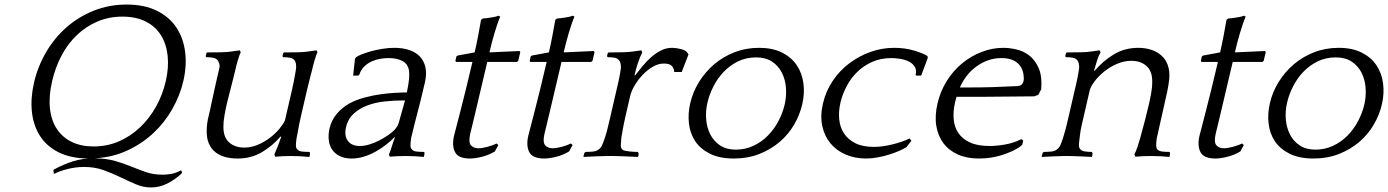

<svg xmlns="http://www.w3.org/2000/svg" viewBox="-20 -685 6095 843"><path d="M535.5 -665C484.2 -665 436.1 -656 391.3 -638C346.5 -620 306.5 -595.5 271.3 -564.5C236.2 -533.5 206.4 -497.2 182.2 -455.5C157.9 -413.8 140.3 -369.3 129.3 -322C119 -277.3 115.9 -235 120 -195C124.1 -155 135.7 -119.8 154.7 -89.5C173.7 -59.2 200.7 -35 235.9 -17C271.1 1 314.6 10.3 366.5 11C337.3 13 309.2 19.2 282.2 29.5C255.1 39.8 233.1 50 216.1 60L214.5 63L216.2 77L219 78C232 70.7 250.8 63.8 275.2 57.5C299.7 51.2 324.6 48 349.9 48C380.6 48 408.8 52.7 434.7 62C460.5 71.3 485.1 81.7 508.5 93C531.9 104.3 554.5 114.7 576.4 124C598.2 133.3 620.5 138 643.1 138C668.5 138 692.5 132.2 715.2 120.5C737.9 108.8 758.6 94.3 777.2 77L779.1 73L777 65L774.5 63C757.8 71.7 742.7 77 729.3 79C715.8 81 704.4 82 695.1 82C667.7 82 643.4 78.3 622.1 71C600.8 63.7 579.2 55.5 557.3 46.5C535.3 37.5 511.7 29.3 486.4 22C461.1 14.7 431.2 10.7 396.7 10C448 7.3 495.3 -4 538.5 -24C581.8 -44 620 -69.5 653.2 -100.5C686.4 -131.5 714.2 -166.8 736.7 -206.5C759.2 -246.2 775.3 -287.3 785.2 -330C795.5 -374.7 798 -417.3 792.7 -458C787.5 -498.7 774.5 -534.3 753.9 -565C733.4 -595.7 704.8 -620 668.3 -638C631.8 -656 587.5 -665 535.5 -665ZM390.7 -42C354 -42 322.1 -48.7 294.8 -62C267.6 -75.3 245.8 -94.3 229.5 -119C213.2 -143.7 203.1 -173.7 199.3 -209C195.4 -244.3 198.6 -284.3 209 -329C218.3 -369.7 232.2 -407.2 250.4 -441.5C268.7 -475.8 291.1 -505.7 317.6 -531C344.1 -556.3 374.2 -576.2 407.8 -590.5C441.5 -604.8 478 -612 517.3 -612C557.3 -612 591.5 -604.8 619.8 -590.5C648.2 -576.2 670.4 -556.2 686.5 -530.5C702.5 -504.8 712.4 -474.7 716.1 -440C719.7 -405.3 717 -368 707.7 -328C698.6 -288.7 684.4 -251.7 665.1 -217C645.8 -182.3 622.4 -152 595.1 -126C567.8 -100 536.9 -79.5 502.4 -64.5C467.9 -49.5 430.7 -42 390.7 -42Z M1211.9 -86 1214.4 -84C1209.7 -69.3 1204.5 -55 1199 -41C1193.4 -27 1188.6 -15.7 1184.6 -7L1188.3 3C1209.4 1 1232.7 0 1258 0C1271.3 0 1284.9 0.3 1298.8 1C1312.6 1.7 1325.4 2.7 1337.1 4L1340 0L1341.2 -14L1338.2 -18C1327.5 -18 1317.1 -18.5 1307 -19.5C1296.9 -20.5 1289.8 -23.7 1285.7 -29C1281.8 -32.3 1279.7 -37.5 1279.3 -44.5C1278.9 -51.5 1279.8 -62.7 1282 -78C1283.6 -84.7 1284.8 -90.8 1285.8 -96.5C1286.8 -102.2 1287.9 -108.3 1289.1 -115C1290.3 -121.7 1291.8 -129.7 1293.6 -139C1295.4 -148.3 1298 -160.3 1301.4 -175L1327.3 -287C1330.6 -301.7 1333.5 -313.5 1336 -322.5C1338.4 -331.5 1340.3 -339.3 1341.9 -346C1343.4 -352.7 1344.9 -358.3 1346.3 -363C1347.7 -367.7 1349 -372.7 1350.3 -378L1354.2 -395C1355.9 -402.3 1358 -410 1360.5 -418C1363 -426 1365.4 -433.5 1367.7 -440.5C1370 -447.5 1372.1 -452.3 1374 -455L1370.1 -464L1334 -459C1321.5 -457 1306.6 -455.8 1289.2 -455.5C1271.8 -455.2 1257.4 -455 1246 -455H1228L1223.4 -452L1220.1 -438L1223.2 -434C1233.9 -434 1244 -433.2 1253.6 -431.5C1263.2 -429.8 1270.5 -425 1275.3 -417C1276.8 -415 1278.1 -411.2 1279.1 -405.5C1280.1 -399.8 1280.5 -393.3 1280.1 -386C1279.2 -379.3 1278.3 -373 1277.2 -367C1276.2 -361 1275 -354.3 1273.6 -347C1272.2 -339.7 1270.6 -331.2 1268.7 -321.5C1266.8 -311.8 1264.3 -300 1261 -286L1231 -156C1225.7 -144.7 1217.3 -132.2 1205.9 -118.5C1194.4 -104.8 1180.7 -92 1165 -80C1149.2 -68 1131.7 -57.8 1112.4 -49.5C1093.2 -41.2 1073.2 -37 1052.5 -37C1025.2 -37 1003 -44.7 985.8 -60C968.7 -75.3 960.4 -98.7 961 -130C960.8 -143.3 962.2 -159.2 965.5 -177.5C968.7 -195.8 972 -212.3 975.4 -227C977.4 -235.7 980 -246.3 983.3 -259C986.5 -271.7 990 -285 993.5 -299C997.1 -313 1000.6 -326.8 1004.1 -340.5C1007.6 -354.2 1010.6 -366.7 1013.3 -378L1017.2 -395C1018.9 -402.3 1021 -410 1023.5 -418C1026 -426 1028.4 -433.5 1030.7 -440.5C1033 -447.5 1035.1 -452.3 1037 -455L1033.1 -464L997 -459C983.8 -457 968.6 -455.8 951.2 -455.5C933.7 -455.2 919.4 -455 908 -455H890L886.3 -452L883.1 -438L885.2 -434C895.9 -434 906 -433.2 915.6 -431.5C925.2 -429.8 932.5 -425.3 937.5 -418C938.9 -415.3 940.6 -411.2 942.6 -405.5C944.6 -399.8 944.8 -393.3 943.1 -386L936.4 -357L926.4 -313.5C922.8 -297.8 919.4 -282.5 916.3 -267.5C913.1 -252.5 910.6 -240.7 908.6 -232C904.8 -212.7 900.5 -193.5 895.8 -174.5C891.1 -155.5 888.4 -137.3 887.7 -120C886.5 -94.7 889.3 -73.7 896.2 -57C903 -40.3 912.7 -27 925.4 -17C938.1 -7 952.8 0.2 969.5 4.5C986.1 8.8 1004.1 11 1023.5 11C1062.8 11 1098.1 1.8 1129.3 -16.5C1160.5 -34.8 1188.1 -58 1211.9 -86Z M1687.6 -7 1691.3 3C1712.4 1 1735.7 0 1761 0C1774.3 0 1787.9 0.3 1801.8 1C1815.6 1.7 1828.4 2.7 1840.1 4L1842 0L1844.2 -14L1841.2 -18C1830.5 -18 1820.1 -18.5 1810 -19.5C1799.9 -20.5 1792.8 -23.7 1788.7 -29C1784.8 -32.3 1782.7 -37.5 1782.3 -44.5C1781.9 -51.5 1782.8 -62.7 1785 -78C1789.6 -98 1794.1 -116.8 1798.6 -134.5C1803 -152.2 1807.6 -170.2 1812.5 -188.5C1817.4 -206.8 1822.5 -226.8 1827.9 -248.5C1833.2 -270.2 1839.1 -295 1845.6 -323C1851.4 -348.3 1852.2 -370.5 1847.9 -389.5C1843.6 -408.5 1835.5 -424.3 1823.4 -437C1811.3 -449.7 1795.7 -459.2 1776.5 -465.5C1757.3 -471.8 1735.7 -475 1711.7 -475C1694.3 -475 1676.5 -473.5 1658.1 -470.5C1639.8 -467.5 1622.9 -463.8 1607.6 -459.5C1592.3 -455.2 1578.7 -450.7 1567 -446C1555.2 -441.3 1547.2 -437 1543 -433L1538.6 -427L1530.5 -353H1552.5L1557.2 -356C1562.1 -371.3 1569.6 -383.8 1579.8 -393.5C1590.1 -403.2 1601.3 -410.7 1613.5 -416C1625.8 -421.3 1638.3 -425 1651.1 -427C1663.9 -429 1675.6 -430 1686.3 -430C1711.6 -430 1732.2 -425.5 1748.2 -416.5C1764.1 -407.5 1773.4 -393 1776.1 -373C1777.3 -363.7 1777.2 -351.8 1775.9 -337.5C1774.6 -323.2 1771.4 -303.7 1766.4 -279H1752.4C1746.4 -279 1734.3 -278.5 1716.1 -277.5C1697.8 -276.5 1677.2 -274.5 1654.2 -271.5C1631.2 -268.5 1607 -263.7 1581.8 -257C1556.6 -250.3 1534.1 -241.7 1514.3 -231C1492.9 -219 1474.4 -203.8 1458.8 -185.5C1443.3 -167.2 1432.6 -145.7 1426.9 -121C1422.9 -103.7 1421.8 -87 1423.4 -71C1425 -55 1429.8 -41 1437.7 -29C1445.6 -17 1456.7 -7.3 1471 0C1485.3 7.3 1502.8 11 1523.5 11C1541.5 11 1559.2 8.3 1576.8 3C1594.4 -2.3 1611.4 -9.5 1627.8 -18.5C1644.2 -27.5 1659.7 -37.7 1674.3 -49C1688.9 -60.3 1702 -72 1713.4 -84L1713.7 -81C1708.8 -68.3 1704.1 -54.7 1699.7 -40C1695.3 -25.3 1691.3 -14.3 1687.6 -7ZM1712.5 -115C1705.5 -107.7 1696.3 -100 1684.7 -92C1673.2 -84 1660.5 -76.3 1646.4 -69C1632.4 -61.7 1617.9 -55.7 1602.8 -51C1587.7 -46.3 1573.2 -44 1559.2 -44C1535.8 -44 1518.6 -51.5 1507.4 -66.5C1496.1 -81.5 1493.5 -101.7 1499.3 -127C1504.9 -151 1516.1 -170.7 1532.9 -186C1549.8 -201.3 1569.8 -213.3 1592.8 -222C1615.8 -230.7 1640.9 -236.5 1668.3 -239.5C1695.7 -242.5 1722.7 -244 1749.3 -244H1758.3L1730.2 -144C1728 -137.3 1725.2 -131.7 1721.8 -127C1718.4 -122.3 1715.3 -118.3 1712.5 -115Z M2249.3 -413 2255.5 -418 2264.5 -457 2260.4 -461 2129 -455C2132.1 -468.3 2135.5 -482.3 2139.2 -497C2143 -511.7 2146.9 -526 2151.2 -540C2155.4 -554 2159.6 -567.2 2163.8 -579.5C2168 -591.8 2172.1 -602.7 2176.3 -612L2168.2 -616C2162.9 -613.3 2154.1 -611 2141.6 -609C2129.1 -607 2120.2 -605.7 2114.7 -605L2100.4 -604L2092.1 -598C2088 -574.7 2083.7 -550.8 2079.1 -526.5C2074.4 -502.2 2069.4 -478.3 2064 -455L1988.8 -441L1983.9 -437L1979.5 -418L1982.3 -413H2054.3C2044.3 -369.7 2034.8 -329.7 2025.6 -293C2016.5 -256.3 2008.4 -224 2001.2 -196C1994.1 -168 1988.1 -144.7 1983.1 -126C1978.1 -107.3 1974.9 -95 1973.5 -89C1966.8 -59.7 1968.2 -35.7 1977.9 -17C1987.6 1.7 2009.5 11 2043.5 11C2058.1 11 2075.5 8.5 2095.7 3.5C2115.8 -1.5 2134.8 -9.3 2152.6 -20L2168.1 -48L2160.7 -55C2150.1 -49.7 2136.8 -44.8 2120.8 -40.5C2104.8 -36.2 2091.2 -34 2079.8 -34C2066.5 -34 2055.8 -38.3 2047.9 -47C2039.9 -55.7 2038.9 -73 2044.9 -99C2045.8 -103 2048.3 -113.3 2052.5 -130C2056.7 -146.7 2062 -168.8 2068.4 -196.5C2074.8 -224.2 2082.3 -256.3 2091.1 -293C2099.9 -329.7 2109.3 -369.7 2119.4 -413Z M2575.3 -413 2581.5 -418 2590.5 -457 2586.4 -461 2455 -455C2458.1 -468.3 2461.5 -482.3 2465.2 -497C2469 -511.7 2472.9 -526 2477.2 -540C2481.4 -554 2485.6 -567.2 2489.8 -579.5C2494 -591.8 2498.1 -602.7 2502.3 -612L2494.2 -616C2488.9 -613.3 2480.1 -611 2467.6 -609C2455.1 -607 2446.2 -605.7 2440.7 -605L2426.4 -604L2418.1 -598C2414 -574.7 2409.7 -550.8 2405.1 -526.5C2400.4 -502.2 2395.4 -478.3 2390 -455L2314.8 -441L2309.9 -437L2305.5 -418L2308.3 -413H2380.3C2370.3 -369.7 2360.8 -329.7 2351.6 -293C2342.5 -256.3 2334.4 -224 2327.2 -196C2320.1 -168 2314.1 -144.7 2309.1 -126C2304.1 -107.3 2300.9 -95 2299.5 -89C2292.8 -59.7 2294.2 -35.7 2303.9 -17C2313.6 1.7 2335.5 11 2369.5 11C2384.1 11 2401.5 8.5 2421.7 3.5C2441.8 -1.5 2460.8 -9.3 2478.6 -20L2494.1 -48L2486.7 -55C2476.1 -49.7 2462.8 -44.8 2446.8 -40.5C2430.8 -36.2 2417.2 -34 2405.8 -34C2392.5 -34 2381.8 -38.3 2373.9 -47C2365.9 -55.7 2364.9 -73 2370.9 -99C2371.8 -103 2374.3 -113.3 2378.5 -130C2382.7 -146.7 2388 -168.8 2394.4 -196.5C2400.8 -224.2 2408.3 -256.3 2417.1 -293C2425.9 -329.7 2435.3 -369.7 2445.4 -413Z M2768.7 -354 2766 -355C2769.8 -371.7 2774.6 -389 2780.5 -407C2786.3 -425 2792.8 -441 2800 -455L2796.1 -464L2760 -459C2746.8 -457 2731.6 -455.8 2714.2 -455.5C2696.8 -455.2 2682.4 -455 2671 -455H2653L2648.4 -452L2645.1 -438L2648.2 -434C2658.9 -434 2669 -433.2 2678.6 -431.5C2688.2 -429.8 2695.5 -425 2700.3 -417C2701.8 -415 2703.3 -411.2 2704.6 -405.5C2706 -399.8 2706.5 -393.3 2706.1 -386C2705.2 -379.3 2704.3 -373 2703.2 -367C2702.2 -361 2701 -354.3 2699.6 -347C2698.3 -339.7 2696.5 -331.2 2694.2 -321.5L2686 -286L2657.6 -163C2652.1 -139 2648 -122 2645.4 -112C2642.7 -102 2640.3 -93.7 2638.1 -87L2635 -78C2630.6 -64.7 2626.7 -54.3 2623.3 -47C2620 -39.7 2615.1 -33.7 2608.7 -29C2602.1 -23.7 2593.6 -20.5 2583 -19.5C2572.4 -18.5 2561.8 -18 2551.2 -18L2546.2 -14L2542 0L2542.1 4C2546.7 4 2554 3.7 2563.8 3C2573.6 2.3 2583.9 1.8 2594.7 1.5C2605.4 1.2 2615.6 0.8 2625.4 0.5C2635.1 0.2 2642.3 0 2647 0H2671C2675.7 0 2683.1 0.2 2693.4 0.5C2703.6 0.8 2714.4 1.2 2725.7 1.5C2736.9 1.8 2747.6 2.3 2757.8 3C2768 3.7 2775.4 4 2780.1 4L2783 0L2784 -13L2780.2 -18C2776.2 -18 2770.9 -18.2 2764.3 -18.5C2757.7 -18.8 2751 -19.3 2744.1 -20C2737.3 -20.7 2730.8 -21.7 2724.8 -23C2718.8 -24.3 2714.4 -26.3 2711.7 -29C2707.4 -33.7 2705.5 -40.5 2705.9 -49.5C2706.3 -58.5 2707 -68 2708 -78L2709.1 -87C2710.2 -91.7 2711 -96.2 2711.7 -100.5C2712.4 -104.8 2713.3 -110.2 2714.4 -116.5C2715.5 -122.8 2717 -130.5 2718.7 -139.5C2720.5 -148.5 2723 -160.3 2726.4 -175L2747 -264C2750 -277.3 2756.3 -292.2 2765.7 -308.5C2775.2 -324.8 2786.7 -340.3 2800.5 -355C2814.2 -369.7 2829.2 -381.8 2845.4 -391.5C2861.6 -401.2 2878.1 -406 2894.7 -406C2912.1 -406 2924 -402.2 2930.6 -394.5C2937.1 -386.8 2940.3 -378.3 2940.2 -369H2973.2L3003 -446L2997 -455C2993.1 -461 2984 -465.8 2969.9 -469.5C2955.7 -473.2 2942.7 -475 2930.7 -475C2913.3 -475 2896.9 -471 2881.4 -463C2865.9 -455 2851.4 -445 2838 -433C2824.5 -421 2812 -408 2800.5 -394C2788.9 -380 2778.3 -366.7 2768.7 -354Z M3312.7 -475C3274 -475 3238 -468.5 3204.7 -455.5C3171.3 -442.5 3141.6 -424.8 3115.4 -402.5C3089.3 -380.2 3067.1 -354.3 3049 -325C3030.9 -295.7 3018.1 -264.7 3010.6 -232C3003.5 -201.3 3001.6 -171.5 3004.9 -142.5C3008.2 -113.5 3017.4 -87.7 3032.5 -65C3047.6 -42.3 3069.2 -24 3097.3 -10C3125.4 4 3160.5 11 3202.5 11C3243.1 11 3280.3 4.3 3314.1 -9C3347.8 -22.3 3377.6 -40 3403.3 -62C3429.1 -84 3450.2 -109.3 3466.9 -138C3483.5 -166.7 3495.3 -196.3 3502.4 -227C3509.8 -259 3511.5 -290 3507.4 -320C3503.3 -350 3493.4 -376.5 3477.7 -399.5C3462 -422.5 3440.4 -440.8 3412.9 -454.5C3385.4 -468.2 3352 -475 3312.7 -475ZM3210.5 -28C3183.1 -28 3160.2 -34.2 3141.7 -46.5C3123.2 -58.8 3108.9 -74.8 3098.8 -94.5C3088.7 -114.2 3082.6 -136.2 3080.6 -160.5C3078.5 -184.8 3080.3 -209.3 3086 -234C3091.6 -258 3100.4 -282 3112.6 -306C3124.9 -330 3139.9 -351.3 3157.9 -370C3175.9 -388.7 3196.7 -403.8 3220.4 -415.5C3244.1 -427.2 3270.6 -433 3300 -433C3328 -433 3351.2 -426.8 3369.7 -414.5C3388.2 -402.2 3402.5 -386.2 3412.6 -366.5C3422.7 -346.8 3428.8 -324.7 3430.8 -300C3432.7 -275.3 3430.9 -251 3425.4 -227C3419.6 -201.7 3410.4 -177.2 3397.9 -153.5C3385.5 -129.8 3370.1 -108.7 3351.8 -90C3333.5 -71.3 3312.3 -56.3 3288.4 -45C3264.4 -33.7 3238.5 -28 3210.5 -28Z M4003.5 -353H4024.5L4053.3 -430L4052.4 -439C4039.5 -447 4019.9 -455 3993.4 -463C3966.9 -471 3937.7 -475 3905.7 -475C3870.3 -475 3835.8 -469 3802 -457C3768.2 -445 3737.2 -428.3 3709 -407C3680.7 -385.7 3656.4 -360 3636.2 -330C3615.9 -300 3601.6 -266.7 3593.1 -230C3584.8 -194 3583.9 -161.2 3590.4 -131.5C3596.8 -101.8 3608.8 -76.5 3626.3 -55.5C3643.8 -34.5 3666 -18.2 3693 -6.5C3720 5.2 3749.8 11 3782.5 11C3799.1 11 3816.3 9.3 3834.1 6C3851.9 2.7 3868.7 -1.5 3884.5 -6.5C3900.3 -11.5 3914.7 -16.8 3927.7 -22.5C3940.7 -28.2 3951.4 -33.7 3960 -39L3981.5 -67L3973.8 -77C3951.3 -66.3 3925.4 -57.5 3896.2 -50.5C3866.9 -43.5 3840.9 -40 3818.2 -40C3784.9 -40 3757.5 -45.3 3735.9 -56C3714.4 -66.7 3697.7 -81 3685.9 -99C3674 -117 3667 -137.7 3664.7 -161C3662.4 -184.3 3664.2 -208.7 3670 -234C3675.7 -258.7 3684.8 -282.8 3697.3 -306.5C3709.7 -330.2 3725.4 -351.2 3744.3 -369.5C3763.2 -387.8 3785.1 -402.5 3810 -413.5C3834.8 -424.5 3862.6 -430 3893.3 -430C3903.9 -430 3916.2 -429 3930.1 -427C3944 -425 3956.6 -421.3 3968 -416C3979.5 -410.7 3988.6 -403.2 3995.3 -393.5C4002.1 -383.8 4003.7 -371.3 4000.2 -356Z M4539.1 -269 4551.6 -293C4554.6 -331.7 4550.8 -362.8 4540.2 -386.5C4529.7 -410.2 4515.9 -428.5 4498.9 -441.5C4481.9 -454.5 4463.1 -463.3 4442.5 -468C4422 -472.7 4403 -475 4385.7 -475C4353 -475 4321.1 -469 4290 -457C4258.9 -445 4230.4 -428.3 4204.5 -407C4178.5 -385.7 4156.1 -360 4137.2 -330C4118.3 -300 4104.6 -266.7 4096.1 -230C4087.8 -194 4086.1 -161.3 4091 -132C4095.9 -102.7 4106.4 -77.3 4122.4 -56C4138.5 -34.7 4159.7 -18.2 4186 -6.5C4212.3 5.2 4243.1 11 4278.5 11C4314.5 11 4348.3 5.8 4380 -4.5C4411.8 -14.8 4437.1 -26.3 4456 -39L4468.5 -50L4472.7 -68L4464.1 -74C4441.5 -62.7 4417.8 -54.8 4393.2 -50.5C4368.5 -46.2 4345.8 -44 4325.2 -44C4289.8 -44 4261 -49.2 4238.7 -59.5C4216.5 -69.8 4199.5 -83.7 4187.8 -101C4176.2 -118.3 4169.3 -138.5 4167.3 -161.5C4165.3 -184.5 4167.2 -208.7 4173 -234L4175.9 -246.5C4176.9 -250.8 4178.3 -255.3 4180 -260H4298C4334.7 -260 4372.1 -260.3 4410.3 -261C4448.4 -261.7 4485.5 -262 4521.5 -262ZM4376.3 -430C4406.9 -430 4430.6 -422.8 4447.3 -408.5C4464 -394.2 4473.1 -374.3 4474.6 -349C4475.1 -345.7 4475.4 -342.3 4475.3 -339C4475.1 -335.7 4474.6 -332 4473.7 -328C4472.5 -322.7 4469.9 -318 4466 -314C4462.1 -310 4455.7 -307.7 4446.9 -307C4409.1 -305 4373.1 -303.5 4338.8 -302.5C4304.6 -301.5 4269.5 -301 4233.5 -301H4194.5C4201.8 -318.3 4211.5 -334.8 4223.4 -350.5C4235.4 -366.2 4249.2 -379.8 4264.9 -391.5C4280.6 -403.2 4297.7 -412.5 4316.3 -419.5C4335 -426.5 4354.9 -430 4376.3 -430Z M4786.3 -374 4783.8 -376C4787.7 -390 4792.1 -404.5 4796.8 -419.5C4801.6 -434.5 4806.7 -446.3 4812 -455L4808.1 -464L4772 -459C4758.8 -457 4743.6 -455.8 4726.2 -455.5C4708.7 -455.2 4694.4 -455 4683 -455H4665L4660.4 -452L4657.1 -438L4660.2 -434C4670.9 -434 4681 -433.2 4690.6 -431.5C4700.2 -429.8 4707.5 -425 4712.3 -417C4713.8 -415 4715.3 -411.2 4716.6 -405.5C4718 -399.8 4718.5 -393.3 4718.1 -386C4717.2 -379.3 4716.3 -373 4715.2 -367C4714.2 -361 4713 -354.3 4711.6 -347C4710.2 -339.7 4708.5 -331.2 4706.2 -321.5L4698 -286L4669.6 -163C4664.1 -139 4659.7 -121.5 4656.5 -110.5C4653.3 -99.5 4650.1 -88.7 4647 -78C4642.6 -64.7 4638.7 -54.3 4635.3 -47C4632 -39.7 4627.1 -33.7 4620.7 -29C4614.1 -23.7 4605.6 -20.5 4595 -19.5C4584.4 -18.5 4573.8 -18 4563.2 -18L4558.2 -14L4554 0L4554.1 4C4558.7 4 4566 3.7 4575.8 3C4585.6 2.3 4595.7 1.8 4606.2 1.5C4616.6 1.2 4626.6 0.8 4636.4 0.5C4646.1 0.2 4653.3 0 4658 0H4672C4676.7 0 4683.6 0.2 4692.9 0.5C4702.1 0.8 4712.1 1.2 4722.7 1.5C4733.2 1.8 4743.1 2.3 4752.3 3C4761.5 3.7 4768.4 4 4773.1 4L4776 0L4777 -13L4773.2 -18C4763.2 -18 4753.5 -18.7 4744.1 -20C4734.8 -21.3 4728 -24.3 4723.7 -29C4719.4 -33.7 4717.3 -39.5 4717.2 -46.5C4717.2 -53.5 4718.1 -64 4720 -78C4720.9 -84.7 4721.6 -90.8 4722.3 -96.5C4722.9 -102.2 4723.8 -108.3 4725.1 -115C4726.3 -121.7 4727.9 -129.7 4730.1 -139L4738.4 -175L4764.5 -288C4767 -298.7 4773.8 -311.5 4784.9 -326.5C4796 -341.5 4809.8 -355.8 4826.3 -369.5C4842.8 -383.2 4861.6 -394.7 4882.8 -404C4903.9 -413.3 4925.5 -418 4947.5 -418C4974.8 -418 4997.1 -410.3 5014.2 -395C5031.3 -379.7 5039.6 -356.3 5039 -325C5039.3 -311.7 5037.8 -296 5034.7 -278C5031.5 -260 5028.2 -243.3 5024.6 -228C5020.5 -210 5015 -187.5 5008.1 -160.5C5001.2 -133.5 4993.8 -106 4986 -78C4982.9 -67.3 4979 -55 4974.5 -41C4969.9 -27 4965.3 -15.7 4960.6 -7L4965.3 3C4986.4 1 5009.7 0 5035 0C5048.3 0 5061.9 0.3 5075.8 1C5089.6 1.7 5102.1 2.7 5113.1 4L5116 0L5117.2 -14L5115.2 -18C5104.5 -18 5094.1 -18.5 5084 -19.5C5073.9 -20.5 5066.5 -23.7 5061.7 -29C5058.5 -32.3 5056.7 -37.5 5056.3 -44.5C5055.9 -51.5 5056.8 -62.7 5059 -78C5064.6 -102 5070 -126.2 5075.2 -150.5C5080.5 -174.8 5085.9 -199 5091.5 -223C5096 -242.3 5100.2 -261.7 5104.4 -281C5108.5 -300.3 5111.6 -318.7 5113.6 -336C5115.8 -360 5113.8 -380.8 5107.5 -398.5C5101.2 -416.2 5091.6 -430.7 5078.5 -442C5065.5 -453.3 5050.3 -461.7 5032.8 -467C5015.4 -472.3 4997.3 -475 4978.7 -475C4938 -475 4901.8 -465.3 4870 -446C4838.2 -426.7 4810.3 -402.7 4786.3 -374Z M5522.3 -413 5528.5 -418 5537.5 -457 5533.4 -461 5402 -455C5405.1 -468.3 5408.5 -482.3 5412.2 -497C5416 -511.7 5419.9 -526 5424.2 -540C5428.4 -554 5432.6 -567.2 5436.8 -579.5C5441 -591.8 5445.1 -602.7 5449.3 -612L5441.2 -616C5435.9 -613.3 5427.1 -611 5414.6 -609C5402.1 -607 5393.2 -605.7 5387.7 -605L5373.4 -604L5365.1 -598C5361 -574.7 5356.7 -550.8 5352.1 -526.5C5347.4 -502.2 5342.4 -478.3 5337 -455L5261.8 -441L5256.9 -437L5252.5 -418L5255.3 -413H5327.3C5317.3 -369.7 5307.8 -329.7 5298.6 -293C5289.5 -256.3 5281.4 -224 5274.2 -196C5267.1 -168 5261.1 -144.7 5256.1 -126C5251.1 -107.3 5247.9 -95 5246.5 -89C5239.8 -59.7 5241.2 -35.7 5250.9 -17C5260.6 1.7 5282.5 11 5316.5 11C5331.1 11 5348.5 8.5 5368.7 3.5C5388.8 -1.5 5407.8 -9.3 5425.6 -20L5441.1 -48L5433.7 -55C5423.1 -49.7 5409.8 -44.8 5393.8 -40.5C5377.8 -36.2 5364.2 -34 5352.8 -34C5339.5 -34 5328.8 -38.3 5320.9 -47C5312.9 -55.7 5311.9 -73 5317.9 -99C5318.8 -103 5321.3 -113.3 5325.5 -130C5329.7 -146.7 5335 -168.8 5341.4 -196.5C5347.8 -224.2 5355.3 -256.3 5364.1 -293C5372.9 -329.7 5382.3 -369.7 5392.4 -413Z M5857.7 -475C5819 -475 5783 -468.5 5749.7 -455.5C5716.3 -442.5 5686.6 -424.8 5660.4 -402.5C5634.3 -380.2 5612.1 -354.3 5594 -325C5575.9 -295.7 5563.1 -264.7 5555.6 -232C5548.5 -201.3 5546.6 -171.5 5549.9 -142.5C5553.2 -113.5 5562.4 -87.7 5577.5 -65C5592.6 -42.3 5614.2 -24 5642.3 -10C5670.4 4 5705.5 11 5747.5 11C5788.1 11 5825.3 4.3 5859.1 -9C5892.8 -22.3 5922.6 -40 5948.3 -62C5974.1 -84 5995.2 -109.3 6011.9 -138C6028.5 -166.7 6040.3 -196.3 6047.4 -227C6054.8 -259 6056.5 -290 6052.4 -320C6048.3 -350 6038.4 -376.5 6022.7 -399.5C6007 -422.5 5985.4 -440.8 5957.9 -454.5C5930.4 -468.2 5897 -475 5857.7 -475ZM5755.5 -28C5728.1 -28 5705.2 -34.2 5686.7 -46.5C5668.2 -58.8 5653.9 -74.8 5643.8 -94.5C5633.7 -114.2 5627.6 -136.2 5625.6 -160.5C5623.5 -184.8 5625.3 -209.3 5631 -234C5636.6 -258 5645.4 -282 5657.6 -306C5669.9 -330 5684.9 -351.3 5702.9 -370C5720.9 -388.7 5741.7 -403.8 5765.4 -415.5C5789.1 -427.2 5815.6 -433 5845 -433C5873 -433 5896.2 -426.8 5914.7 -414.5C5933.2 -402.2 5947.5 -386.2 5957.6 -366.5C5967.7 -346.8 5973.8 -324.7 5975.8 -300C5977.7 -275.3 5975.9 -251 5970.4 -227C5964.6 -201.7 5955.4 -177.2 5942.9 -153.5C5930.5 -129.8 5915.1 -108.7 5896.8 -90C5878.5 -71.3 5857.3 -56.3 5833.4 -45C5809.4 -33.7 5783.5 -28 5755.5 -28Z"/></svg>

Font: Quattrocento
Style: Italic
Weight: 400
Italic angle: -13°
Designer: Pablo Impallari
Foundry: Pablo Impallari, Igino Marini, Branda Gallo
Version: Version 2.000